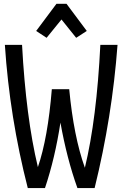

<svg xmlns="http://www.w3.org/2000/svg" viewBox="-20 -962 626 982"><path d="M165 -803.7 268.6 -942.4H320.3L423.8 -803.7L369.6 -768.6L294.4 -862.3L218.3 -768.6ZM210 0H122.1Q29.3 -362.3 4.9 -732.4H92.8Q112.8 -361.3 173.8 -107.4Q224.6 -254.9 245.1 -505.9H334Q356.9 -263.7 414.1 -104Q474.6 -354.5 493.2 -732.4H581.1Q553.7 -364.3 463.9 0H376Q321.8 -151.4 289.1 -335Q261.7 -154.3 210 0Z"/></svg>

Font: Consola Mono
Style: Book
Weight: 400
Monospace: yes
Version: Version 2.001